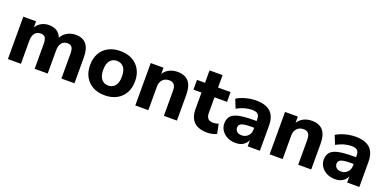

<svg xmlns="http://www.w3.org/2000/svg" viewBox="-10 -1357 4206 2090"><g transform="rotate(20 2093.0 -312.0)"><path d="M60 0V-491H208V-420Q230 -458 268.5 -479.5Q307 -501 358 -501Q410 -501 446.5 -478Q483 -455 502 -408Q525 -452 568.5 -476.5Q612 -501 665 -501Q749 -501 790 -450.5Q831 -400 831 -295V0H680V-290Q680 -339 664.5 -361.5Q649 -384 612 -384Q569 -384 545 -354Q521 -324 521 -269V0H370V-290Q370 -339 354 -361.5Q338 -384 302 -384Q259 -384 235 -354Q211 -324 211 -269V0Z M1183 11Q1104 11 1045.5 -20.5Q987 -52 955 -109.5Q923 -167 923 -246Q923 -324 955 -381.5Q987 -439 1045.5 -470Q1104 -501 1183 -501Q1262 -501 1320.5 -470Q1379 -439 1411.5 -381.5Q1444 -324 1444 -246Q1444 -167 1411.5 -109.5Q1379 -52 1320.5 -20.5Q1262 11 1183 11ZM1183 -102Q1231 -102 1261.5 -137Q1292 -172 1292 -246Q1292 -319 1261.5 -353.5Q1231 -388 1183 -388Q1135 -388 1105 -353.5Q1075 -319 1075 -246Q1075 -172 1105 -137Q1135 -102 1183 -102Z M1536 0V-491H1684V-419Q1709 -459 1751 -480Q1793 -501 1845 -501Q1932 -501 1975 -450.5Q2018 -400 2018 -295V0H1867V-288Q1867 -339 1848 -361.5Q1829 -384 1792 -384Q1744 -384 1715.5 -354Q1687 -324 1687 -274V0Z M2372 11Q2165 11 2165 -190V-378H2072V-491H2165V-635H2316V-491H2461V-378H2316V-196Q2316 -154 2335.5 -133Q2355 -112 2398 -112Q2411 -112 2425.5 -115Q2440 -118 2457 -123L2479 -13Q2458 -2 2429 4.5Q2400 11 2372 11Z M2701 11Q2646 11 2604 -10Q2562 -31 2537.5 -67Q2513 -103 2513 -148Q2513 -201 2541 -233Q2569 -265 2632 -278.5Q2695 -292 2799 -292H2835V-309Q2835 -353 2815 -371.5Q2795 -390 2747 -390Q2707 -390 2662.5 -377.5Q2618 -365 2574 -340L2533 -441Q2559 -458 2596.5 -472Q2634 -486 2675 -493.5Q2716 -501 2753 -501Q2867 -501 2923 -449.5Q2979 -398 2979 -290V0H2838V-74Q2823 -35 2787.5 -12Q2752 11 2701 11ZM2735 -90Q2777 -90 2806 -119Q2835 -148 2835 -194V-214H2800Q2723 -214 2691 -200.5Q2659 -187 2659 -154Q2659 -126 2678.5 -108Q2698 -90 2735 -90Z M3092 0V-491H3240V-419Q3265 -459 3307 -480Q3349 -501 3401 -501Q3488 -501 3531 -450.5Q3574 -400 3574 -295V0H3423V-288Q3423 -339 3404 -361.5Q3385 -384 3348 -384Q3300 -384 3271.5 -354Q3243 -324 3243 -274V0Z M3853 11Q3798 11 3756 -10Q3714 -31 3689.5 -67Q3665 -103 3665 -148Q3665 -201 3693 -233Q3721 -265 3784 -278.5Q3847 -292 3951 -292H3987V-309Q3987 -353 3967 -371.5Q3947 -390 3899 -390Q3859 -390 3814.5 -377.5Q3770 -365 3726 -340L3685 -441Q3711 -458 3748.5 -472Q3786 -486 3827 -493.5Q3868 -501 3905 -501Q4019 -501 4075 -449.5Q4131 -398 4131 -290V0H3990V-74Q3975 -35 3939.5 -12Q3904 11 3853 11ZM3887 -90Q3929 -90 3958 -119Q3987 -148 3987 -194V-214H3952Q3875 -214 3843 -200.5Q3811 -187 3811 -154Q3811 -126 3830.5 -108Q3850 -90 3887 -90Z"/></g></svg>

Font: Nunito Sans ExtraBold
Style: Regular
Weight: 800
Designer: Vernon Adams
Foundry: Vernon Adams
Version: Version 3.101; ttfautohint (v1.8.4.7-5d5b);gftools[0.9.27]